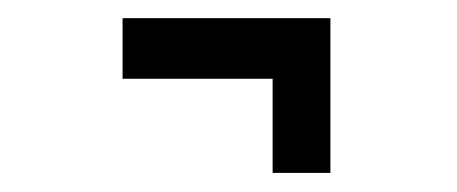

<svg xmlns="http://www.w3.org/2000/svg" viewBox="-20 -356 490 206"><path d="M111.5 -271.5V-336.5H272.5H334.5V-170.5H272.5V-271.5Z"/></svg>

Font: Trispace Condensed Light
Style: Regular
Weight: 300
Width: 3
Designer: Tyler Finck
Foundry: Etcetera Type Company
Version: Version 1.210; ttfautohint (v1.8.3)